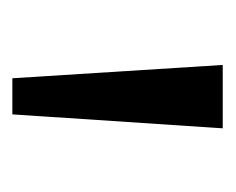

<svg xmlns="http://www.w3.org/2000/svg" viewBox="-54 -644 372 303"><g transform="rotate(90 131.5 -492.0)"><path d="M103 -326 82 -658H182L160 -326Z"/></g></svg>

Font: EauTest Semibold
Style: Regular
Weight: 600
Designer: Christian Thalmann (Catharsis Fonts)
Version: Version 0.001;PS 000.001;hotconv 1.0.88;makeotf.lib2.5.64775